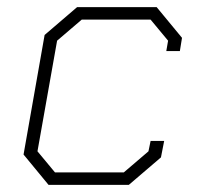

<svg xmlns="http://www.w3.org/2000/svg" viewBox="-20 -518 557 538"><path d="M46 -85 105 -420 196 -498H419L490 -412L484 -375H446L451 -404L402 -463H209L140 -404L85 -94L134 -35H327L396 -94L402 -123H440L431 -77L341 0H116Z"/></svg>

Font: Chakra Petch ExtraLight
Style: Italic
Weight: 275
Italic angle: -10°
Designer: Katatrad Aksorn Co.,Ltd.
Foundry: Cadson Demak Co.,Ltd.
Version: Version 1.000; ttfautohint (v1.6)